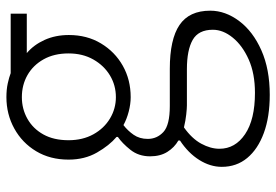

<svg xmlns="http://www.w3.org/2000/svg" viewBox="-148 -438 841 584"><g transform="rotate(-90 272.0 -146.5)"><path d="M275 254Q208 254 159 236Q110 218 83 185.5Q56 153 56 108Q56 73 77 39.5Q98 6 136 -19V-24Q115 -36 101.5 -57.5Q88 -79 88 -110Q88 -145 108 -170Q128 -195 147 -208V-212Q121 -234 99.5 -271.5Q78 -309 78 -358Q78 -414 103.5 -456.5Q129 -499 172.5 -523Q216 -547 268 -547Q291 -547 309.5 -543Q328 -539 341 -534H522V-485H402Q427 -464 442 -431Q457 -398 457 -357Q457 -302 431.5 -259.5Q406 -217 363.5 -193Q321 -169 268 -169Q247 -169 224 -175Q201 -181 183 -191Q166 -178 153.5 -160Q141 -142 141 -117Q141 -89 162 -69.5Q183 -50 241 -50H354Q444 -50 487.5 -20.5Q531 9 531 73Q531 119 499.5 161Q468 203 410.5 228.5Q353 254 275 254ZM268 -214Q304 -214 334 -232Q364 -250 382.5 -282.5Q401 -315 401 -358Q401 -402 383 -434Q365 -466 335 -483Q305 -500 268 -500Q232 -500 202 -483Q172 -466 154.5 -434.5Q137 -403 137 -358Q137 -315 155 -282.5Q173 -250 203 -232Q233 -214 268 -214ZM281 209Q340 209 382.5 190Q425 171 449 141.5Q473 112 473 81Q473 37 442 19.5Q411 2 353 2H243Q234 2 215.5 0Q197 -2 176 -7Q142 17 126.5 45.5Q111 74 111 101Q111 149 155.5 179Q200 209 281 209Z"/></g></svg>

Font: Noto Sans JP Thin Light
Style: Regular
Weight: 300
Version: Version 2.004-H2;hotconv 1.0.118;makeotfexe 2.5.65603